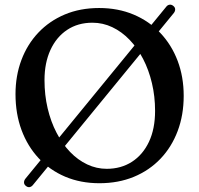

<svg xmlns="http://www.w3.org/2000/svg" viewBox="-20 -750 835 805"><path d="M88.4 29.4Q80.8 23.5 80.7 15Q80.6 6.5 86.8 -1.1L676.5 -721.1Q682.1 -728.8 690.4 -730.2Q698.8 -731.6 706.4 -725.4Q714.3 -719.2 714.4 -711.1Q714.6 -703 708.8 -695.5L118.5 25.1Q112.5 32.9 104.4 34.5Q96.2 36 88.4 29.4ZM395.6 -716.4Q474.8 -716.4 540 -689Q605.1 -661.6 652.1 -612Q699.1 -562.4 724.7 -495.2Q750.2 -427.9 750.2 -348.2Q750.2 -267.7 724.9 -200.6Q699.6 -133.5 652.9 -84.5Q606.2 -35.5 541.2 -8.6Q476.2 18.2 396.8 18.2Q318 18.2 253.3 -9.2Q188.7 -36.7 142.1 -86.7Q95.5 -136.7 70.2 -205Q45 -273.3 45 -355Q45 -432.4 69.7 -498.2Q94.4 -564.1 140.6 -613Q186.8 -661.9 251.4 -689.2Q316 -716.4 395.6 -716.4ZM630.2 -284.8Q630.2 -346 617 -401.4Q603.9 -456.9 579.9 -503.1Q555.9 -549.3 523.2 -583.2Q490.5 -617.2 450.9 -636Q411.3 -654.8 367.4 -654.8Q306.7 -654.8 261.6 -624.8Q216.4 -594.8 191.5 -540.6Q166.6 -486.4 166.6 -414Q166.6 -351.6 179.8 -295.7Q193 -239.7 217.2 -193.3Q241.3 -146.8 273.8 -113Q306.3 -79.2 345.5 -60.7Q384.6 -42.2 427.4 -42.2Q487.6 -42.2 533.3 -71.7Q579 -101.2 604.6 -155.5Q630.2 -209.9 630.2 -284.8Z"/></svg>

Font: Fraunces SuperSoft
Style: Regular
Weight: 900
Version: Version 1.000;[b76b70a41]